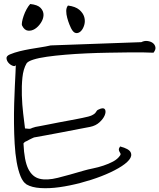

<svg xmlns="http://www.w3.org/2000/svg" viewBox="-20 -954 812 978"><path d="M115.2 -14.6Q96.7 -26.4 84.5 -56.6Q72.3 -86.9 64.9 -128.9Q57.6 -170.9 54.7 -221.7Q51.8 -272.5 51.3 -324.2Q50.8 -376 52.2 -426.3Q53.7 -476.6 55.7 -517.1Q57.6 -557.6 59.1 -585.9Q60.5 -614.3 60.5 -623Q57.6 -614.3 45.4 -618.7Q33.2 -623 23.9 -633.3Q14.6 -643.6 13.2 -656.2Q11.7 -668.9 30.3 -676.8Q53.7 -686.5 79.6 -692.9Q105.5 -699.2 132.8 -704.1Q160.2 -709 186.5 -712.9Q212.9 -716.8 238.3 -722.7L700.2 -739.3Q714.8 -747.1 731 -745.1Q747.1 -743.2 757.8 -735.4Q768.6 -727.5 771.5 -714.4Q774.4 -701.2 761.7 -685.5Q746.1 -686.5 711.4 -687Q676.8 -687.5 630.9 -687Q585 -686.5 530.3 -685.5Q475.6 -684.6 420.4 -682.1Q365.2 -679.7 313 -675.3Q260.7 -670.9 219.2 -665Q177.7 -659.2 149.9 -650.4Q122.1 -641.6 115.2 -630.9Q98.6 -602.5 94.2 -559.1Q89.8 -515.6 91.3 -468.3Q92.8 -420.9 98.1 -376Q103.5 -331.1 107.4 -299.8Q122.1 -297.9 127.9 -297.9Q133.8 -297.9 137.2 -299.3Q140.6 -300.8 145 -302.7Q149.4 -304.7 161.1 -307.6Q167 -308.6 185.1 -312Q203.1 -315.4 228 -320.3Q252.9 -325.2 280.3 -330.6Q307.6 -335.9 332.5 -340.3Q357.4 -344.7 376 -348.6Q394.5 -352.5 400.4 -353.5Q435.5 -360.4 448.2 -366.7Q460.9 -373 465.3 -378.4Q469.7 -383.8 472.7 -389.2Q475.6 -394.5 492.2 -400.4Q510.7 -406.2 515.6 -395Q520.5 -383.8 513.2 -366.2Q505.9 -348.6 486.8 -331.1Q467.8 -313.5 438.5 -307.6Q422.9 -304.7 382.3 -296.9Q341.8 -289.1 296.4 -280.3Q251 -271.5 210.4 -264.2Q169.9 -256.8 153.3 -253.9Q151.4 -252.9 144.5 -250Q137.7 -247.1 130.4 -243.2Q123 -239.3 116.7 -235.8Q110.4 -232.4 107.4 -231.4Q106.4 -230.5 103 -227.5Q99.6 -224.6 99.6 -222.7Q103.5 -134.8 124 -93.8Q144.5 -52.7 181.6 -43.5Q218.8 -34.2 274.9 -48.3Q331.1 -62.5 407.2 -85Q426.8 -90.8 453.6 -96.2Q480.5 -101.6 506.8 -110.4Q533.2 -119.1 556.2 -131.3Q579.1 -143.6 591.8 -162.1Q595.7 -168 593.8 -171.9Q591.8 -175.8 588.9 -180.7Q585.9 -185.5 585.4 -191.9Q585 -198.2 591.8 -208Q636.7 -196.3 645.5 -178.2Q654.3 -160.2 637.7 -139.6Q621.1 -119.1 583 -97.2Q544.9 -75.2 495.6 -56.2Q446.3 -37.1 390.6 -22.5Q335 -7.8 282.7 -0.5Q230.5 6.8 186 3.9Q141.6 1 115.2 -14.6ZM92.8 -823.2Q89.8 -829.1 92.3 -842.8Q94.7 -856.4 100.6 -873.5Q106.4 -890.6 115.2 -906.7Q124 -922.9 133.8 -933.6Q171.9 -929.7 187 -913.6Q202.1 -897.5 201.7 -877.4Q201.2 -857.4 188 -837.4Q174.8 -817.4 157.7 -806.6Q140.6 -795.9 122.6 -797.9Q104.5 -799.8 92.8 -823.2ZM341.8 -810.5Q338.9 -815.4 333 -830.6Q327.1 -845.7 322.3 -863.3Q317.4 -880.9 317.4 -897.9Q317.4 -915 326.2 -925.8Q364.3 -920.9 383.8 -904.3Q403.3 -887.7 409.2 -867.2Q415 -846.7 409.2 -826.7Q403.3 -806.6 392.1 -795.4Q380.9 -784.2 367.2 -785.6Q353.5 -787.1 341.8 -810.5Z"/></svg>

Font: Give You Glory
Style: Regular
Weight: 400
Designer: Kimberly Geswein
Foundry: Kimberly Geswein
Version: Version 1.002